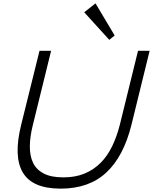

<svg xmlns="http://www.w3.org/2000/svg" viewBox="-20 -1112 910 1142"><path d="M662 -901 630 -875 481 -1039 548 -1092ZM762 -370Q715 -181 612 -85.5Q509 10 341 10Q173 10 116 -85.5Q59 -181 106 -370L215 -810H284L176 -371Q158 -300 157.5 -242Q157 -184 177 -143Q197 -102 241 -79.5Q285 -57 357 -57Q428 -57 482.5 -79.5Q537 -102 578 -143Q619 -184 647 -242Q675 -300 693 -371L801 -810H870Z"/></svg>

Font: TypoPRO Sinkin Sans
Style: 300 Light Italic
Weight: 300
Italic angle: -112°
Designer: Keith Bates
Foundry: K-Type
Version: Sinkin Sans (version 1.0)  by Keith Bates   •   © 2014   www